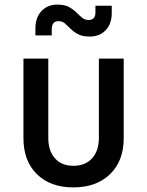

<svg xmlns="http://www.w3.org/2000/svg" viewBox="-20 -805 640 835"><path d="M299 10Q199 10 140.5 -47.5Q82 -105 82 -204V-550H190V-205Q190 -149 219 -116.5Q248 -84 299 -84Q351 -84 380.5 -116.5Q410 -149 410 -205V-550H518V-204Q518 -105 458.5 -47.5Q399 10 299 10ZM370 -646Q339 -646 320 -656Q301 -666 288 -679Q275 -692 263 -702.5Q251 -713 235 -713Q205 -713 205 -678V-651H134V-682Q134 -729 160.5 -757Q187 -785 230 -785Q261 -785 280 -774.5Q299 -764 312 -751Q325 -738 337 -728Q349 -718 365 -718Q395 -718 395 -750V-780H466V-748Q466 -701 439.5 -673.5Q413 -646 370 -646Z"/></svg>

Font: JetBrains Mono NL SemiBold
Style: Regular
Weight: 600
Designer: Philipp Nurullin, Konstantin Bulenkov
Foundry: JetBrains
Version: Version 2.304; ttfautohint (v1.8.4.7-5d5b)